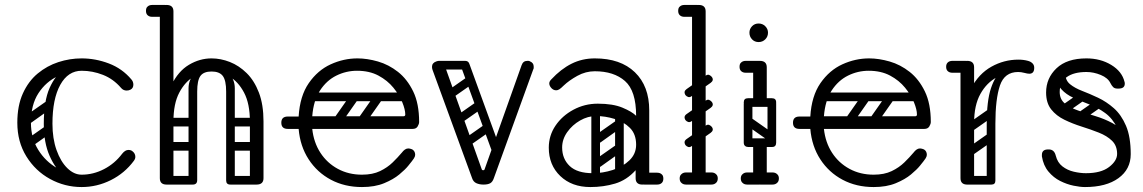

<svg xmlns="http://www.w3.org/2000/svg" viewBox="-20 -746 4620 776"><path d="M508 -384Q501 -380 492 -380Q478 -380 469 -391Q438 -427 396 -443.5Q354 -460 310 -460Q261 -460 213.5 -438Q166 -416 135.5 -369.5Q105 -323 105 -250Q105 -188 134.5 -140.5Q164 -93 211 -66.5Q258 -40 310 -40Q357 -40 400.5 -62.5Q444 -85 474 -125Q486 -140 499 -140Q509 -140 515 -135Q527 -126 527 -112Q527 -104 521 -96Q484 -46 428 -18Q372 10 310 10Q242 10 182.5 -22.5Q123 -55 86.5 -114Q50 -173 50 -250Q50 -319 72.5 -368.5Q95 -418 132.5 -449Q170 -480 216 -495Q262 -510 310 -510Q366 -510 420 -489.5Q474 -469 511 -425Q519 -416 519 -404Q519 -390 508 -384ZM81 -157Q71 -172 85 -181L162 -235Q177 -245 186 -231Q197 -216 183 -207L106 -152Q100 -148 93 -149Q86 -150 81 -157ZM81 -255Q71 -270 85 -279L162 -333Q177 -343 186 -329Q197 -314 183 -305L106 -250Q100 -246 93 -247Q86 -248 81 -255ZM307 -6Q273 -8 238.5 -35.5Q204 -63 180.5 -116Q157 -169 157 -245Q157 -338 180.5 -390.5Q204 -443 238.5 -464.5Q273 -486 307 -486L310 -460Q255 -460 223.5 -403Q192 -346 192 -246Q192 -186 208.5 -139.5Q225 -93 252 -66.5Q279 -40 310 -40Z M646 -249V-255Q646 -346 673 -402Q700 -458 743.5 -484Q787 -510 835 -510Q872 -510 909 -495.5Q946 -481 977 -450.5Q1008 -420 1026.5 -371.5Q1045 -323 1045 -255H990Q990 -327 966.5 -371.5Q943 -416 907.5 -436.5Q872 -457 835 -457Q799 -457 763.5 -436.5Q728 -416 704.5 -371.5Q681 -327 681 -255V-249ZM653 0Q626 0 626 -26V-700Q626 -726 653 -726Q681 -726 681 -700V-26Q681 0 653 0ZM1017 0Q990 0 990 -26V-255Q990 -281 1017 -281Q1045 -281 1045 -255V-26Q1045 0 1017 0ZM595 -678Q583 -678 576 -685Q570 -691 570 -702Q570 -714 576 -719Q583 -726 595 -726H646Q657 -726 663 -724.5Q669 -723 670 -721Q674 -717 677 -712Q680 -707 680 -702Q678 -689 671 -685Q667 -678 646 -678ZM759 0Q742 0 742 -17V-379Q742 -396 759 -396Q777 -396 777 -380V-18Q777 0 759 0ZM911 0Q894 0 894 -17V-379Q894 -396 911 -396Q929 -396 929 -380V-18Q929 0 911 0ZM835 -457Q803 -457 790 -439Q777 -421 777 -376V-281H742V-389Q742 -427 769.5 -451.5Q797 -476 846 -476ZM835 -457 825 -476Q875 -476 902 -451.5Q929 -427 929 -389V-281H894V-376Q894 -421 880.5 -439Q867 -457 835 -457ZM637 -17Q637 -35 655 -35H758Q776 -35 776 -17Q776 0 757 0H654Q637 0 637 -17ZM896 -17Q896 -35 914 -35H1017Q1035 -35 1035 -17Q1035 0 1016 0H913Q896 0 896 -17ZM666 -235Q648 -235 648 -252Q648 -258 651.5 -264Q655 -270 665 -270H759Q777 -270 777 -253Q777 -246 773 -240.5Q769 -235 760 -235ZM666 -137Q648 -137 648 -154Q648 -160 651.5 -166Q655 -172 665 -172H759Q777 -172 777 -155Q777 -148 773 -142.5Q769 -137 760 -137ZM913 -235Q895 -235 895 -252Q895 -258 898.5 -264Q902 -270 912 -270H1006Q1024 -270 1024 -253Q1024 -246 1020 -240.5Q1016 -235 1007 -235ZM913 -137Q895 -137 895 -154Q895 -160 898.5 -166Q902 -172 912 -172H1006Q1024 -172 1024 -155Q1024 -148 1020 -142.5Q1016 -137 1007 -137Z M1443 10Q1373 10 1317.5 -19.5Q1262 -49 1227.5 -102Q1193 -155 1187 -225H1143Q1117 -225 1117 -250Q1117 -275 1143 -275H1187Q1192 -358 1228 -410Q1264 -462 1316.5 -486Q1369 -510 1425 -510Q1464 -510 1507.5 -497.5Q1551 -485 1588.5 -455.5Q1626 -426 1650 -376.5Q1674 -327 1674 -253Q1674 -245 1668 -235Q1662 -225 1648 -225H1242Q1248 -170 1275 -128.5Q1302 -87 1345.5 -63.5Q1389 -40 1443 -40Q1486 -40 1516 -54.5Q1546 -69 1567 -89.5Q1588 -110 1604 -129Q1610 -137 1616.5 -141.5Q1623 -146 1630 -146Q1634 -146 1639.5 -144.5Q1645 -143 1648 -141Q1658 -134 1658 -120Q1658 -114 1653 -106Q1648 -98 1630 -76Q1618 -61 1594 -41Q1570 -21 1532.5 -5.5Q1495 10 1443 10ZM1242 -276H1610Q1618 -276 1618 -283Q1618 -303 1606 -332.5Q1594 -362 1570 -391.5Q1546 -421 1509.5 -440.5Q1473 -460 1423 -460Q1379 -460 1339.5 -440.5Q1300 -421 1273.5 -380.5Q1247 -340 1242 -276ZM1528 -372H1631V-337H1528ZM1422 -366Q1435 -356 1426 -343L1360 -249Q1351 -235 1335 -246Q1322 -256 1331 -269L1397 -363Q1401 -368 1408 -369.5Q1415 -371 1422 -366ZM1520 -366Q1533 -356 1524 -343L1458 -249Q1449 -235 1433 -246Q1420 -256 1429 -269L1495 -363Q1499 -368 1506 -369.5Q1513 -371 1520 -366ZM1224 -259Q1224 -276 1241 -276H1573Q1590 -276 1590 -259Q1590 -241 1574 -241H1242Q1224 -241 1224 -259ZM1224 -355Q1224 -372 1241 -372H1573Q1590 -372 1590 -355Q1590 -337 1574 -337H1242Q1224 -337 1224 -355Z M1934 0Q1918 0 1905.5 -5.5Q1893 -11 1888 -26L1728 -464Q1727 -467 1726.5 -470Q1726 -473 1726 -476Q1726 -492 1744 -498Q1752 -500 1755 -500Q1770 -500 1777 -482L1927 -62Q1928 -58 1933 -58Q1938 -58 1939 -63L2088 -482Q2094 -500 2111 -500Q2113 -500 2116 -500Q2119 -500 2122 -498Q2137 -492 2137 -477Q2137 -475 2137 -471.5Q2137 -468 2135 -465L1976 -26Q1971 -11 1961.5 -5.5Q1952 0 1934 0ZM1737 -482Q1737 -500 1755 -500H1859Q1877 -500 1877 -482Q1877 -465 1858 -465H1754Q1737 -465 1737 -482ZM1993 -116Q1977 -111 1971 -127L1844 -475Q1837 -492 1850 -496Q1871 -504 1877 -488L2004 -139Q2006 -132 2004 -125.5Q2002 -119 1993 -116ZM1811 -352Q1796 -341 1787 -355Q1783 -360 1782.5 -367Q1782 -374 1790 -380L1867 -434Q1882 -444 1892 -430Q1896 -424 1895.5 -417.5Q1895 -411 1888 -406ZM1849 -252Q1834 -241 1825 -255Q1821 -260 1820.5 -267Q1820 -274 1828 -280L1905 -334Q1920 -344 1930 -330Q1934 -324 1933.5 -317.5Q1933 -311 1926 -306ZM1879 -158Q1864 -147 1855 -161Q1851 -166 1850.5 -173Q1850 -180 1858 -186L1935 -240Q1950 -250 1960 -236Q1964 -230 1963.5 -223.5Q1963 -217 1956 -212Z M2551 -24Q2551 -29 2554 -34Q2557 -39 2561 -43Q2563 -45 2568.5 -46.5Q2574 -48 2585 -48H2636Q2648 -48 2655 -41Q2661 -36 2661 -24Q2661 -13 2655 -7Q2648 0 2636 0H2585Q2564 0 2560 -7Q2553 -11 2551 -24ZM2366 10Q2291 10 2244.5 -34.5Q2198 -79 2198 -149Q2198 -198 2225 -238Q2252 -278 2297.5 -302.5Q2343 -327 2396 -327Q2457 -327 2495.5 -311Q2534 -295 2551 -278Q2551 -379 2506 -418.5Q2461 -458 2384 -458Q2347 -458 2313.5 -439.5Q2280 -421 2258 -400Q2247 -389 2240.5 -385Q2234 -381 2228 -381Q2215 -381 2206 -393Q2200 -401 2200 -409Q2200 -417 2208 -425Q2247 -467 2290 -488.5Q2333 -510 2384 -510Q2488 -510 2546 -454Q2604 -398 2604 -300V-26Q2604 0 2576 0Q2549 0 2549 -26V-58Q2513 -18 2466 -4Q2419 10 2366 10ZM2376 -46Q2416 -46 2456.5 -59Q2497 -72 2524 -98Q2551 -124 2551 -161Q2551 -204 2526 -229Q2501 -254 2463.5 -265.5Q2426 -277 2389 -277Q2356 -277 2324.5 -259Q2293 -241 2272.5 -212Q2252 -183 2252 -150Q2252 -104 2282.5 -75Q2313 -46 2376 -46ZM2383 -78Q2373 -93 2387 -102L2464 -156Q2479 -166 2488 -152Q2499 -137 2485 -128L2408 -73Q2402 -69 2395 -70Q2388 -71 2383 -78ZM2383 -176Q2373 -191 2387 -200L2464 -254Q2479 -264 2488 -250Q2499 -235 2485 -226L2408 -171Q2402 -167 2395 -168Q2388 -169 2383 -176ZM2483 -17Q2466 -17 2466 -34V-287Q2466 -304 2483 -304Q2501 -304 2501 -288V-35Q2501 -17 2483 -17ZM2387 -17Q2370 -17 2370 -34V-287Q2370 -304 2387 -304Q2405 -304 2405 -288V-35Q2405 -17 2387 -17Z M2804 0Q2777 0 2777 -26V-700Q2777 -726 2804 -726Q2832 -726 2832 -700V-26Q2832 0 2804 0ZM2831 -702Q2829 -689 2822 -685Q2818 -678 2797 -678H2746Q2734 -678 2727 -685Q2721 -691 2721 -702Q2721 -714 2727 -719Q2734 -726 2746 -726H2797Q2808 -726 2814 -724.5Q2820 -723 2821 -721Q2825 -717 2828 -712Q2831 -707 2831 -702ZM2727 -25Q2727 -36 2734 -42Q2741 -49 2753 -49H2802Q2814 -49 2821 -43Q2828 -36 2828 -25Q2828 -13 2821 -6Q2814 0 2802 0H2753Q2741 0 2734 -7Q2727 -13 2727 -25ZM2881 -25Q2881 -13 2874 -7Q2867 0 2855 0H2806Q2795 0 2787 -6Q2780 -13 2780 -25Q2780 -36 2787 -43Q2795 -49 2806 -49H2855Q2867 -49 2874 -42Q2881 -36 2881 -25ZM2775 -357Q2768 -352 2761.5 -354Q2755 -356 2750 -362Q2746 -369 2747 -375Q2748 -381 2755 -386L2832 -440Q2840 -446 2846.5 -443Q2853 -440 2857 -435Q2862 -428 2860.5 -422Q2859 -416 2852 -411ZM2775 -155Q2768 -150 2761.5 -152Q2755 -154 2750 -160Q2746 -167 2747 -173Q2748 -179 2755 -184L2832 -238Q2840 -244 2846.5 -241Q2853 -238 2857 -233Q2862 -226 2860.5 -220Q2859 -214 2852 -209ZM2775 -256Q2768 -251 2761.5 -253Q2755 -255 2750 -261Q2746 -268 2747 -274Q2748 -280 2755 -285L2832 -339Q2840 -345 2846.5 -342Q2853 -339 2857 -334Q2862 -327 2860.5 -321Q2859 -315 2852 -310Z M2994 -452Q2982 -452 2975 -459Q2969 -465 2969 -476Q2969 -488 2975 -493Q2982 -500 2994 -500H3045Q3056 -500 3062 -498.5Q3068 -497 3069 -495Q3077 -487 3077 -476Q3076 -465 3070 -459Q3067 -456 3061.5 -454Q3056 -452 3045 -452ZM2986 -170Q2986 -187 3003 -187H3100Q3117 -187 3117 -170Q3117 -152 3101 -152H3003Q2996 -152 2991 -156.5Q2986 -161 2986 -170ZM3051 -3Q3024 -3 3024 -29V-158Q3024 -184 3051 -184Q3079 -184 3079 -158V-29Q3079 -3 3051 -3ZM3051 -314Q3024 -314 3024 -340V-474Q3024 -500 3051 -500Q3079 -500 3079 -474V-340Q3079 -314 3051 -314ZM2986 -332Q2986 -349 3003 -349H3100Q3117 -349 3117 -332Q3117 -314 3101 -314H3003Q2996 -314 2991 -318.5Q2986 -323 2986 -332ZM2991 -267Q3001 -280 3014 -271L3108 -205Q3122 -196 3111 -180Q3101 -167 3088 -176L2994 -242Q2989 -246 2987.5 -253Q2986 -260 2991 -267ZM3099 -153Q3082 -153 3082 -170V-326Q3082 -343 3099 -343Q3117 -343 3117 -327V-171Q3117 -153 3099 -153ZM3003 -153Q2986 -153 2986 -170V-326Q2986 -343 3003 -343Q3021 -343 3021 -327V-171Q3021 -153 3003 -153ZM2974 -25Q2974 -36 2981 -42Q2988 -49 3000 -49H3049Q3061 -49 3068 -43Q3075 -36 3075 -25Q3075 -13 3068 -6Q3061 0 3049 0H3000Q2988 0 2981 -7Q2974 -13 2974 -25ZM3128 -25Q3128 -13 3121 -7Q3114 0 3102 0H3053Q3042 0 3034 -6Q3027 -13 3027 -25Q3027 -36 3034 -43Q3042 -49 3053 -49H3102Q3114 -49 3121 -42Q3128 -36 3128 -25ZM3046 -576Q3030 -576 3019.5 -587Q3009 -598 3009 -614Q3009 -629 3019.5 -640Q3030 -651 3046 -651Q3062 -651 3073 -640Q3084 -629 3084 -614Q3084 -598 3073 -587Q3062 -576 3046 -576Z M3511 10Q3441 10 3385.5 -19.5Q3330 -49 3295.5 -102Q3261 -155 3255 -225H3211Q3185 -225 3185 -250Q3185 -275 3211 -275H3255Q3260 -358 3296 -410Q3332 -462 3384.5 -486Q3437 -510 3493 -510Q3532 -510 3575.5 -497.5Q3619 -485 3656.5 -455.5Q3694 -426 3718 -376.5Q3742 -327 3742 -253Q3742 -245 3736 -235Q3730 -225 3716 -225H3310Q3316 -170 3343 -128.5Q3370 -87 3413.5 -63.5Q3457 -40 3511 -40Q3554 -40 3584 -54.5Q3614 -69 3635 -89.5Q3656 -110 3672 -129Q3678 -137 3684.5 -141.5Q3691 -146 3698 -146Q3702 -146 3707.5 -144.5Q3713 -143 3716 -141Q3726 -134 3726 -120Q3726 -114 3721 -106Q3716 -98 3698 -76Q3686 -61 3662 -41Q3638 -21 3600.5 -5.5Q3563 10 3511 10ZM3310 -276H3678Q3686 -276 3686 -283Q3686 -303 3674 -332.5Q3662 -362 3638 -391.5Q3614 -421 3577.5 -440.5Q3541 -460 3491 -460Q3447 -460 3407.5 -440.5Q3368 -421 3341.5 -380.5Q3315 -340 3310 -276ZM3596 -372H3699V-337H3596ZM3490 -366Q3503 -356 3494 -343L3428 -249Q3419 -235 3403 -246Q3390 -256 3399 -269L3465 -363Q3469 -368 3476 -369.5Q3483 -371 3490 -366ZM3588 -366Q3601 -356 3592 -343L3526 -249Q3517 -235 3501 -246Q3488 -256 3497 -269L3563 -363Q3567 -368 3574 -369.5Q3581 -371 3588 -366ZM3292 -259Q3292 -276 3309 -276H3641Q3658 -276 3658 -259Q3658 -241 3642 -241H3310Q3292 -241 3292 -259ZM3292 -355Q3292 -372 3309 -372H3641Q3658 -372 3658 -355Q3658 -337 3642 -337H3310Q3292 -337 3292 -355Z M3874 -240Q3874 -331 3905 -389.5Q3936 -448 3987 -476.5Q4038 -505 4096 -505Q4117 -505 4135 -500Q4146 -497 4153 -490Q4160 -483 4160 -472Q4160 -448 4140 -448Q4133 -448 4120 -451.5Q4107 -455 4095 -455Q4049 -455 4008.5 -433.5Q3968 -412 3942.5 -366.5Q3917 -321 3917 -249ZM3889 0Q3862 0 3862 -26V-474Q3862 -500 3889 -500Q3917 -500 3917 -474V-26Q3917 0 3889 0ZM3914 -476Q3914 -470 3910.5 -465.5Q3907 -461 3905 -459Q3902 -456 3896.5 -454Q3891 -452 3880 -452H3829Q3817 -452 3810 -459Q3804 -465 3804 -476Q3804 -487 3810 -493Q3817 -500 3829 -500H3880Q3891 -500 3897 -498.5Q3903 -497 3904 -495Q3908 -491 3911 -486Q3914 -481 3914 -476ZM3984 0Q3968 0 3968 -16V-245Q3968 -338 3985 -389Q4002 -440 4030 -460.5Q4058 -481 4092 -481L4095 -455Q4040 -455 4021.5 -400.5Q4003 -346 4003 -246V-16Q4003 0 3987 0ZM3871 -17Q3871 -35 3889 -35H3985Q4003 -35 4003 -17Q4003 0 3984 0H3888Q3871 0 3871 -17ZM3917 -221Q3902 -210 3893 -224Q3889 -229 3888.5 -236Q3888 -243 3896 -249L3973 -303Q3988 -313 3998 -299Q4002 -293 4001.5 -286.5Q4001 -280 3994 -275ZM3915 -122Q3900 -111 3891 -125Q3887 -130 3886.5 -137Q3886 -144 3894 -150L3971 -204Q3986 -214 3996 -200Q4000 -194 3999.5 -187.5Q3999 -181 3992 -176Z M4365 10Q4346 10 4319 4.5Q4292 -1 4265 -14.5Q4238 -28 4217.5 -52.5Q4197 -77 4191 -114Q4191 -116 4191 -117.5Q4191 -119 4191 -120Q4191 -142 4216 -142H4219Q4241 -142 4247 -117Q4254 -89 4274 -73.5Q4294 -58 4320 -52Q4346 -46 4369 -46Q4430 -46 4462.5 -71Q4495 -96 4495 -124Q4495 -157 4474.5 -177Q4454 -197 4421 -210Q4388 -223 4351.5 -234.5Q4315 -246 4282 -262Q4249 -278 4228.5 -304Q4208 -330 4208 -372Q4208 -430 4250 -470Q4292 -510 4371 -510Q4428 -510 4471.5 -483.5Q4515 -457 4525 -415Q4526 -413 4526 -408Q4526 -388 4501 -388H4496Q4485 -388 4479 -394Q4473 -400 4468 -410Q4458 -431 4429 -443Q4400 -455 4371 -455Q4320 -455 4291.5 -434.5Q4263 -414 4263 -374Q4263 -345 4283.5 -328Q4304 -311 4337 -299.5Q4370 -288 4406.5 -277Q4443 -266 4476 -248.5Q4509 -231 4529.5 -201.5Q4550 -172 4550 -123Q4550 -62 4500.5 -26Q4451 10 4365 10ZM4515 -123Q4515 -189 4496 -228Q4477 -267 4447 -289Q4417 -311 4383 -324Q4349 -337 4319 -350.5Q4289 -364 4270 -385Q4251 -406 4251 -445L4286 -447Q4286 -421 4305 -405.5Q4324 -390 4354 -378.5Q4384 -367 4418 -351Q4452 -335 4482 -308.5Q4512 -282 4531 -237.5Q4550 -193 4550 -123ZM4364 -363Q4370 -356 4368 -349.5Q4366 -343 4360 -339L4300 -297Q4285 -287 4274 -300Q4264 -313 4279 -325L4339 -367Q4353 -377 4364 -363ZM4435 -337Q4440 -330 4438.5 -323.5Q4437 -317 4430 -313L4370 -271Q4356 -261 4345 -274Q4334 -288 4350 -299L4410 -341Q4423 -351 4435 -337Z"/></svg>

Font: Agu Display Uzo
Style: Regular
Weight: 400
Designer: Oluwaseun Badejo
Version: Version 1.103